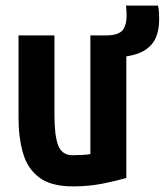

<svg xmlns="http://www.w3.org/2000/svg" viewBox="-20 -652 600 684"><path d="M240 12Q162 12 120 -19.5Q78 -51 62 -106.5Q46 -162 46 -233V-526H174V-241Q174 -168 187.5 -133.5Q201 -99 239 -99Q250 -99 271 -100Q292 -101 302 -103V-526H366Q405 -528 418 -546Q431 -564 431 -595Q431 -604 430.5 -613Q430 -622 429 -632H543Q546 -619 546.5 -606.5Q547 -594 547 -582Q547 -548 536.5 -521Q526 -494 500.5 -476Q475 -458 430 -451V-18Q396 -8 346.5 2Q297 12 240 12Z"/></svg>

Font: Ubuntu Sans Mono
Style: Regular
Weight: 400
Monospace: yes
Designer: Dalton Maag Ltd
Foundry: Dalton Maag Ltd
Version: Version 1.006